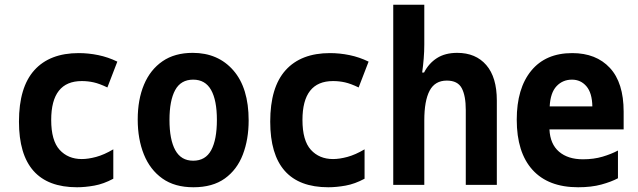

<svg xmlns="http://www.w3.org/2000/svg" viewBox="-20 -780 2690 810"><path d="M305 10Q60 10 60 -267Q60 -412 125 -484Q190 -556 312 -556Q353 -556 394.5 -547.5Q436 -539 475 -520L433 -411Q400 -427 375.5 -432.5Q351 -438 325 -438Q196 -438 196 -274Q196 -187 231.5 -148Q267 -109 325 -109Q352 -109 385.5 -118Q419 -127 458 -150V-26Q417 -4 378 3Q339 10 305 10Z M796 10Q717 10 665 -27Q613 -64 587 -128.5Q561 -193 561 -276Q561 -360 587.5 -423Q614 -486 665.5 -521.5Q717 -557 793 -557Q900 -557 964.5 -483Q1029 -409 1029 -272Q1029 -192 1004.5 -128Q980 -64 928.5 -27Q877 10 796 10ZM795 -102Q847 -102 871 -146.5Q895 -191 895 -274Q895 -357 870.5 -400.5Q846 -444 795 -444Q743 -444 719 -400Q695 -356 695 -274Q695 -191 719.5 -146.5Q744 -102 795 -102Z M1365 10Q1120 10 1120 -267Q1120 -412 1185 -484Q1250 -556 1372 -556Q1413 -556 1454.5 -547.5Q1496 -539 1535 -520L1493 -411Q1460 -427 1435.5 -432.5Q1411 -438 1385 -438Q1256 -438 1256 -274Q1256 -187 1291.5 -148Q1327 -109 1385 -109Q1412 -109 1445.5 -118Q1479 -127 1518 -150V-26Q1477 -4 1438 3Q1399 10 1365 10Z M1639 0V-760H1770V-592Q1770 -563 1767.5 -532.5Q1765 -502 1761 -474H1769Q1789 -513 1823.5 -535Q1858 -557 1909 -557Q1987 -557 2031.5 -505.5Q2076 -454 2076 -356V0H1945V-316Q1945 -376 1928 -408Q1911 -440 1865 -440Q1815 -440 1792.5 -397.5Q1770 -355 1770 -272V0Z M2419 10Q2293 10 2226.5 -63.5Q2160 -137 2160 -275Q2160 -407 2221 -481.5Q2282 -556 2394 -556Q2495 -556 2553 -493.5Q2611 -431 2611 -309V-234H2298Q2301 -172 2338.5 -140Q2376 -108 2439 -108Q2485 -108 2522 -119Q2559 -130 2587 -145V-28Q2559 -13 2517 -1.5Q2475 10 2419 10ZM2479 -331Q2478 -388 2454 -416Q2430 -444 2393 -444Q2354 -444 2328 -416.5Q2302 -389 2299 -331Z"/></svg>

Font: Noto Sans Mono Condensed
Style: Bold
Weight: 700
Width: 3
Designer: Monotype Design Team
Foundry: Monotype Imaging Inc.
Version: Version 2.014